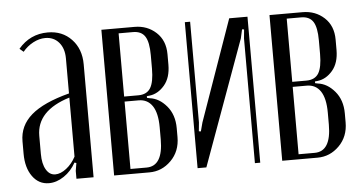

<svg xmlns="http://www.w3.org/2000/svg" viewBox="-42 -573 1231 650"><g transform="rotate(-5 574.0 -247.5)"><path d="M22.9 -100.1V-142.1Q22.9 -195.3 64.5 -231.2Q106 -267.1 193.8 -290V-409.2Q193.8 -442.9 176.3 -463.4Q158.7 -483.9 129.9 -483.9Q109.4 -483.9 88.6 -472.9Q67.9 -461.9 53.2 -443.8L40 -455.1Q79.6 -502 140.1 -502Q189.5 -502 220.7 -469Q252 -436 252 -383.8V0H193.8V-26.9L198.2 -53.2L191.9 -55.2Q176.3 -26.9 151.1 -10Q126 6.8 100.1 6.8Q65.4 6.8 44.2 -22.7Q22.9 -52.2 22.9 -100.1ZM124 -21Q142.1 -21 161.6 -36.1Q181.2 -51.3 193.8 -75.2V-275.9Q81.1 -241.2 81.1 -155.8V-94.2Q81.1 -60.5 92.8 -40.8Q104.5 -21 124 -21Z M537.6 -393.1V-357.9Q537.6 -313.5 515.6 -287.8Q493.7 -262.2 464.8 -258.8L455.6 -257.8V-252L464.8 -250Q496.6 -246.1 521.7 -216.6Q546.9 -187 546.9 -141.1V-110.8Q546.9 -62.5 515.6 -31.2Q484.4 0 441.9 0H321.8V-495.1H434.6Q477.5 -495.1 507.6 -467.5Q537.6 -439.9 537.6 -393.1ZM378.9 -263.2H426.8Q456.1 -263.2 468.5 -283.4Q481 -303.7 481 -349.1V-395Q481 -439.5 468.5 -458.7Q456.1 -478 427.7 -478H378.9ZM489.7 -107.9V-148.9Q489.7 -197.3 473.4 -221.7Q457 -246.1 426.8 -246.1H378.9V-17.1H433.6Q489.7 -17.1 489.7 -107.9Z M756.3 -496.1H818.4V0H800.3V-423.8L803.2 -454.1L796.4 -455.1L789.6 -424.8L635.3 0H605.5V-496.1H623.5V-153.8L620.6 -124L627.4 -123L635.3 -152.8Z M1108.9 -393.1V-357.9Q1108.9 -313.5 1086.9 -287.8Q1064.9 -262.2 1036.1 -258.8L1026.9 -257.8V-252L1036.1 -250Q1067.9 -246.1 1093 -216.6Q1118.2 -187 1118.2 -141.1V-110.8Q1118.2 -62.5 1086.9 -31.2Q1055.7 0 1013.2 0H893.1V-495.1H1005.9Q1048.8 -495.1 1078.9 -467.5Q1108.9 -439.9 1108.9 -393.1ZM950.2 -263.2H998Q1027.3 -263.2 1039.8 -283.4Q1052.2 -303.7 1052.2 -349.1V-395Q1052.2 -439.5 1039.8 -458.7Q1027.3 -478 999 -478H950.2ZM1061 -107.9V-148.9Q1061 -197.3 1044.7 -221.7Q1028.3 -246.1 998 -246.1H950.2V-17.1H1004.9Q1061 -17.1 1061 -107.9Z"/></g></svg>

Font: Moniqa Narrow Heading
Style: Regular
Weight: 400
Width: 4
Designer: Rajesh Rajput
Foundry: Rajesh Rajput
Version: Version 1.000